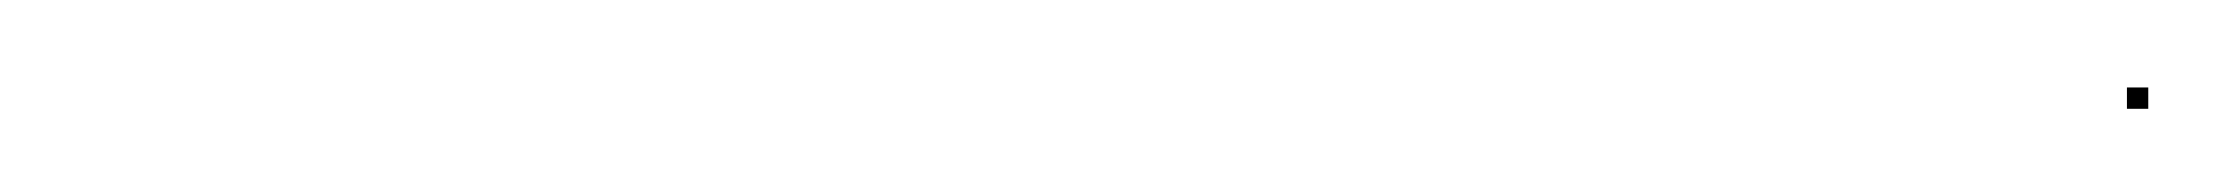

<svg xmlns="http://www.w3.org/2000/svg" viewBox="-20 -100 524 45"><path d="M478.5 -74.5H483.5V-79.5H478.5Z"/></svg>

Font: FRB American Cursive Just Endings
Style: Italic
Weight: 400
Italic angle: -25°
Version: Version 2.0;Modular Font Editor K font №1